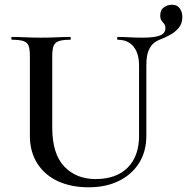

<svg xmlns="http://www.w3.org/2000/svg" viewBox="-20 -782 795 816"><path d="M602 -503V-206Q602 -138 571 -89Q540 -40 485 -13Q430 14 357 14Q282 14 226 -12Q170 -38 138.5 -87.5Q107 -137 107 -205V-544Q107 -573 101.5 -587.5Q96 -602 79.5 -607.5Q63 -613 31 -613Q28 -613 28 -619Q28 -625 31 -625Q56 -625 87.5 -623.5Q119 -622 154 -622Q191 -622 222 -623.5Q253 -625 278 -625Q281 -625 281 -619Q281 -613 278 -613Q245 -613 229 -607Q213 -601 207.5 -586Q202 -571 202 -542V-240Q202 -128 253 -74.5Q304 -21 386 -21Q474 -21 522.5 -69.5Q571 -118 571 -205V-503Q571 -555 547.5 -584Q524 -613 480 -613Q478 -613 478 -619Q478 -625 480 -625Q505 -625 530.5 -623.5Q556 -622 586 -622Q636 -622 659.5 -631Q683 -640 683 -662Q683 -674 677.5 -680.5Q672 -687 666.5 -694.5Q661 -702 661 -716Q661 -740 677 -751Q693 -762 710 -762Q733 -762 744 -746.5Q755 -731 755 -710Q755 -682 739.5 -663.5Q724 -645 701.5 -633Q679 -621 658 -613Q644 -608 631.5 -597Q619 -586 610.5 -564.5Q602 -543 602 -503Z"/></svg>

Font: Cormorant Garamond Light SemiBold
Style: Regular
Weight: 600
Version: Version 4.001